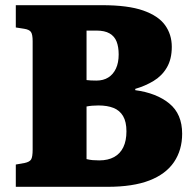

<svg xmlns="http://www.w3.org/2000/svg" viewBox="-20 -721 750 741"><path d="M41 0V-86L75 -92Q94 -96 100 -105.5Q106 -115 106 -144V-562Q106 -588 99.5 -597.5Q93 -607 73 -610L41 -615V-701H374Q474 -701 532.5 -680.5Q591 -660 617 -624Q643 -588 643 -540Q643 -493 624 -460.5Q605 -428 572.5 -408.5Q540 -389 502 -378V-373Q584 -362 633.5 -321.5Q683 -281 683 -205Q683 -142 651.5 -95.5Q620 -49 556.5 -24.5Q493 0 395 0ZM363 -102Q397 -102 420.5 -115Q444 -128 456 -153Q468 -178 468 -214Q468 -251 455 -273Q442 -295 418 -304.5Q394 -314 360 -314Q334 -314 314 -310V-107Q326 -104 337.5 -103Q349 -102 363 -102ZM352 -410Q379 -410 398 -422Q417 -434 427.5 -456.5Q438 -479 438 -511Q438 -540 430 -560.5Q422 -581 403 -592Q384 -603 352 -603H314V-412Q322 -411 331 -410.5Q340 -410 352 -410Z"/></svg>

Font: Literata ExtraBold
Style: Regular
Weight: 800
Designer: Latin by Veronika Burian and Jose Scaglione. Greek by Irene Vlachou. Cyrillic by Vera Evstafieva.
Foundry: TypeTogether
Version: Version 3.103;gftools[0.9.29]